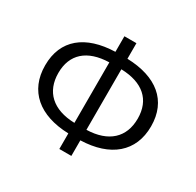

<svg xmlns="http://www.w3.org/2000/svg" viewBox="-163 -928 1142 1121"><g transform="rotate(30 408.5 -367.0)"><path d="M368 13H449V-92C647 -98 766 -197 766 -369C766 -542 647 -636 449 -642V-747H368V-642C170 -636 52 -542 52 -369C52 -197 170 -98 368 -92ZM141 -369C141 -495 221 -567 368 -571V-163C221 -167 141 -243 141 -369ZM676 -369C676 -242 595 -167 449 -163V-571C595 -567 676 -496 676 -369Z"/></g></svg>

Font: DAIFUKU Sans JP
Style: Regular
Weight: 400
Designer: Original font ‘Source Han Sans JP’ : Ryoko NISHIZUKA  (kana, bopomofo & ideographs); Paul D. Hunt (Latin, Greek & Cyrill
Foundry: Daifuku
Version: Version 1.001